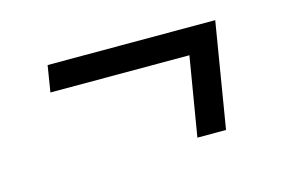

<svg xmlns="http://www.w3.org/2000/svg" viewBox="-45 -453 590 395"><g transform="rotate(-15 250.0 -256.0)"><path d="M396 -144H335L363 -312H67L76 -368H433Z"/></g></svg>

Font: Iosevka Slab Light Oblique
Style: Regular
Weight: 300
Italic angle: -9°
Monospace: yes
Designer: Belleve Invis
Foundry: Belleve Invis
Version: Version 11.1.1; ttfautohint (v1.8.3)